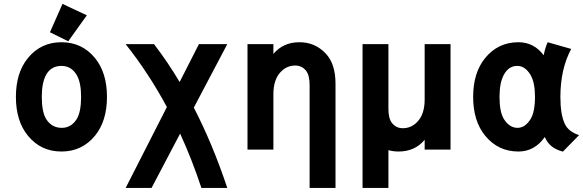

<svg xmlns="http://www.w3.org/2000/svg" viewBox="-20 -762 2970 978"><path d="M298.3 -742.2 422.4 -684.1 327.6 -551.8 234.4 -597.7ZM293 -426.3Q240.7 -426.3 215.3 -381.8Q192.9 -341.3 192.9 -268.6Q192.9 -191.4 215.3 -155.3Q243.7 -110.8 294.4 -110.8Q342.8 -110.8 370.6 -155.3Q393.1 -191.9 393.1 -268.6Q393.1 -341.8 370.6 -379.9Q343.3 -426.3 293 -426.3ZM122.1 -70.8Q61 -145.5 61 -268.6Q61 -391.6 122.1 -466.3Q188 -546.9 293 -546.9Q397.9 -546.9 463.9 -466.3Q524.9 -391.6 524.9 -268.6Q524.9 -145.5 463.9 -70.8Q397.9 9.8 293 9.8Q188 9.8 122.1 -70.8Z M620.1 -537.1H764.6Q834 -446.8 895 -344.2L993.2 -537.1H1137.7L967.3 -213.9Q1064 -26.4 1137.7 195.3H1005.9Q958 50.3 897.5 -81.5L752 195.3H620.1L830.1 -216.8Q737.3 -389.2 620.1 -537.1Z M1240.7 0V-537.1H1372.6V-487.3Q1422.4 -546.9 1505.4 -546.9Q1585 -546.9 1639.2 -489.3Q1689 -436.5 1689 -336.4V195.3H1557.1V-329.6Q1557.1 -380.4 1537.6 -403.3Q1516.6 -428.2 1483.9 -428.2Q1440.9 -428.2 1409.7 -395.5Q1372.6 -356.4 1372.6 -282.2V0Z M2274.9 0H2143.1V-49.8Q2093.3 9.8 2010.3 9.8Q1982.9 9.8 1958.5 2.9V195.3H1826.7V-537.1H1958.5V-207.5Q1958.5 -156.7 1978 -133.8Q1999 -108.9 2031.7 -108.9Q2074.7 -108.9 2106 -141.6Q2143.1 -180.7 2143.1 -254.9V-537.1H2274.9Z M2614.7 -426.3Q2571.3 -426.3 2546.9 -381.8Q2524.4 -341.3 2524.4 -268.6Q2524.4 -191.4 2546.9 -155.3Q2575.2 -110.8 2616.2 -110.8Q2654.8 -110.8 2682.6 -155.3Q2705.1 -191.9 2705.1 -268.6Q2705.1 -341.8 2682.6 -379.9Q2655.3 -426.3 2614.7 -426.3ZM2889.6 -512.7Q2834.5 -410.6 2834.5 -267.6Q2834.5 -178.7 2856.9 -131.3Q2875.5 -91.3 2929.7 -73.7L2847.2 10.3Q2790 -4.4 2765.1 -44.9Q2759.8 -53.7 2754.9 -64Q2703.1 9.8 2620.6 9.8Q2517.1 9.8 2451.2 -70.8Q2390.1 -145.5 2390.1 -268.6Q2390.1 -391.6 2451.2 -466.3Q2517.1 -546.9 2620.6 -546.9Q2699.7 -546.9 2749.5 -480.5Q2755.9 -515.6 2769.5 -546.9Z"/></svg>

Font: Consola Mono
Style: Bold
Weight: 700
Monospace: yes
Designer: Wojciech Kalinowski "wmk69" (wmk69@o2.pl)
Foundry: Wojciech Kalinowski "wmk69" (wmk69@o2.pl)
Version: Version 2.1.0